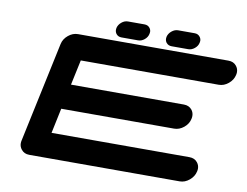

<svg xmlns="http://www.w3.org/2000/svg" viewBox="-86 -948 1373 1069"><g transform="rotate(10 600.5 -413.5)"><path d="M1022.5 -142.1Q1051.8 -142.1 1067.9 -121.6Q1080.1 -106.4 1080.1 -86.9Q1080.1 -79.6 1078.1 -71.3Q1071.8 -42 1046.6 -21Q1021.5 0 992.2 0H141.6Q112.3 0 96.2 -21Q84 -36.1 84 -55.7Q84 -63 85.9 -71.3L206.5 -638.2Q212.9 -667.5 238 -688.2Q263.2 -709 292.5 -709H1143.1Q1172.4 -709 1188.5 -688.5Q1200.7 -673.3 1200.7 -653.8Q1200.7 -646.5 1198.7 -638.2Q1192.4 -608.9 1167.2 -588.1Q1142.1 -567.4 1112.8 -567.4H333L302.7 -425.3H940.9Q970.2 -425.3 986.8 -404.8Q998.5 -389.6 998.5 -370.6Q998.5 -362.8 996.6 -354.5Q990.7 -325.2 965.3 -304.4Q939.9 -283.7 910.6 -283.7H272.5L242.7 -142.1ZM817.4 -732.9Q798.3 -732.9 787.1 -746.6Q779.3 -756.8 779.3 -770Q779.3 -774.4 780.3 -779.8Q784.7 -798.8 801.5 -812.7Q818.4 -826.7 837.4 -826.7H931.2Q950.2 -826.7 960.9 -813Q969.2 -802.7 969.2 -790Q969.2 -785.2 967.8 -779.8Q963.9 -760.3 947 -746.6Q930.2 -732.9 911.1 -732.9ZM534.2 -732.9Q514.6 -732.9 503.9 -746.6Q496.1 -756.8 496.1 -770Q496.1 -774.4 497.1 -779.8Q501.5 -798.8 518.1 -812.7Q534.7 -826.7 554.2 -826.7H647.5Q667 -826.7 677.7 -813Q685.5 -802.7 685.5 -790.5Q685.5 -785.2 684.1 -779.8Q680.2 -760.3 663.6 -746.6Q647 -732.9 627.4 -732.9Z"/></g></svg>

Font: Robtronika
Style: Italic
Weight: 400
Italic angle: -12°
Designer: GGBot
Version: 1.00